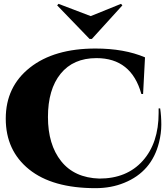

<svg xmlns="http://www.w3.org/2000/svg" viewBox="-20 -967 870 1001"><path d="M459 -764H447L278 -939L285 -947L453 -883L611 -947L618 -939ZM815 -402Q821 -362 821 -317Q821 -272 809 -224Q771 -72 628 -14Q560 14 478 14Q253 14 131.5 -84Q10 -182 10 -348.5Q10 -515 136 -614.5Q262 -714 478 -714Q628 -714 736 -668L726 -477H717Q665 -664 483 -664Q362 -664 296 -582.5Q230 -501 230 -357Q230 -213 299 -126.5Q368 -40 498 -36Q641 -36 724 -128.5Q807 -221 807 -378Q807 -390 807 -402Z"/></svg>

Font: Cinzel Decorative Black
Style: Regular
Weight: 900
Designer: Natanael Gama
Version: Version 1.002;PS 001.002;hotconv 1.0.56;makeotf.lib2.0.21325